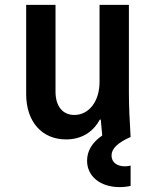

<svg xmlns="http://www.w3.org/2000/svg" viewBox="-20 -560 640 785"><path d="M507 -180V-540H387V-225C387 -146 344 -90 284 -90C236 -90 207 -126 207 -185V-540H87V-175C87 -63 151 10 250 10C312 10 360 -19 388 -71H392C394 -50 396 -29 398 -6C357 22 336 57 336 97C336 161 390 205 469 205C486 205 502 203 514 200V117C507 119 498 120 490 120C458 120 436 103 436 76C436 48 460 24 514 0C510 -63 507 -129 507 -180Z"/></svg>

Font: CommitMono
Style: 700Regular
Weight: 700
Monospace: yes
Designer: Eigil Nikolajsen
Foundry: Eigil Nikolajsen
Version: Version 1.143